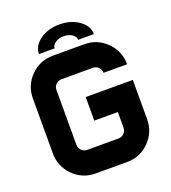

<svg xmlns="http://www.w3.org/2000/svg" viewBox="-157 -1007 999 1122"><g transform="rotate(-20 342.0 -445.5)"><path d="M439.5 -732.4Q520.5 -732.4 577.6 -675.3Q634.8 -618.2 634.8 -537.1H488.3Q488.3 -557.1 473.9 -571.5Q459.5 -585.9 439.5 -585.9H244.1Q224.1 -585.9 209.7 -571.5Q195.3 -557.1 195.3 -537.1V-195.3Q195.3 -175.3 209.7 -160.9Q224.1 -146.5 244.1 -146.5H439.5Q459.5 -146.5 473.9 -160.9Q488.3 -175.3 488.3 -195.3V-293H341.8V-439.5H634.8V-195.3Q634.8 -114.3 577.6 -57.1Q520.5 0 439.5 0H244.1Q163.1 0 106 -57.1Q48.8 -114.3 48.8 -195.3V-537.1Q48.8 -618.2 106 -675.3Q163.1 -732.4 244.1 -732.4ZM415 -769Q415 -789.1 393.6 -803.5Q372.1 -817.9 341.8 -817.9Q312 -817.9 290.3 -803.5Q268.6 -789.1 268.6 -769H170.9Q170.9 -819.8 220.9 -855.5Q271 -891.1 341.8 -891.1Q412.6 -891.1 462.6 -855.5Q512.7 -819.8 512.7 -769Z"/></g></svg>

Font: Audex
Style: Regular
Weight: 400
Designer: GGBotNet
Foundry: GGBotNet
Version: 1.00